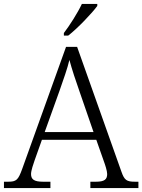

<svg xmlns="http://www.w3.org/2000/svg" viewBox="-22 -951 720 971"><path d="M301 -784V-771H323C370 -807 445 -886 470 -921V-931H392C371 -886 330 -822 301 -784ZM-2 0H233V-32H196C150 -32 135 -44 135 -71C135 -88 147 -123 153 -140L190 -244H465L503 -136C509 -120 520 -87 520 -71C520 -44 507 -32 463 -32H435V0H678V-32H661C618 -32 607 -40 592 -83L368 -714H312L90 -96C70 -41 61 -32 19 -32H-2ZM204 -283 279 -492C298 -546 320 -608 329 -648C341 -603 362 -539 382 -483L451 -283Z"/></svg>

Font: Noto Serif Bengali Light
Style: Regular
Weight: 300
Designer: Juan Bruce, Universal Thirst, Indian Type Foundry and the Monotype Design Team.
Foundry: Monotype Imaging Inc.
Version: Version 2.003